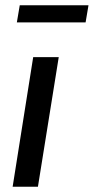

<svg xmlns="http://www.w3.org/2000/svg" viewBox="-20 -709 356 729"><path d="M28 0 106 -492H203L124 0ZM44 -624 55 -689H316L305 -624Z"/></svg>

Font: Nunito Sans 10pt Condensed SemiBold
Style: Italic
Weight: 600
Width: 3
Italic angle: -9°
Designer: Vernon Adams
Foundry: Vernon Adams
Version: Version 3.101;gftools[0.9.27]